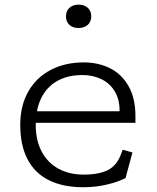

<svg xmlns="http://www.w3.org/2000/svg" viewBox="-20 -774 660 806"><path d="M65 -250Q65 -330.5 98.8 -389.8Q132.5 -449 193 -480.5Q253.5 -512 331 -512Q393.5 -512 442.8 -487Q492 -462 520.2 -411.5Q548.5 -361 548.5 -287V-258.5H107.5V-307H506L482 -288V-309.5Q482 -358 461 -391.8Q440 -425.5 404.5 -442.2Q369 -459 326.5 -459Q264 -459 219.8 -433.8Q175.5 -408.5 152.8 -361.5Q130 -314.5 130 -250Q130 -184 155.5 -136.8Q181 -89.5 226.5 -65.2Q272 -41 331 -41Q395.5 -41 432.8 -60Q470 -79 487.5 -125.5L495 -145.5L536 -134L507 -26.5Q475 -10 427.8 1Q380.5 12 330.5 12Q243.5 12 184.2 -18Q125 -48 95 -106.5Q65 -165 65 -250ZM257 -705.5Q257 -728.5 271.8 -741.5Q286.5 -754.5 310 -754.5Q333.5 -754.5 348.2 -741.5Q363 -728.5 363 -705.5Q363 -682.5 348.2 -669.5Q333.5 -656.5 310 -656.5Q294.5 -656.5 282.5 -662.2Q270.5 -668 263.8 -679.2Q257 -690.5 257 -705.5Z"/></svg>

Font: Monaspace Xenon Var
Style: Regular
Weight: 400
Designer: Riley Cran and the Lettermatic Team
Version: Version 1.000 (Monaspace Xenon Var)